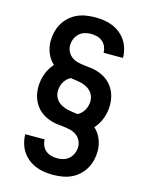

<svg xmlns="http://www.w3.org/2000/svg" viewBox="-139 -909 879 1137"><g transform="rotate(15 300.0 -340.0)"><path d="M298 143Q271 143 244 139Q217 135 191.5 124.5Q166 114 144.5 96.5Q123 79 108.5 56.5Q94 34 86.5 7Q79 -20 79 -47H198Q198 -28 205.5 -10Q213 8 227.5 20Q242 32 260.5 37Q279 42 298 42Q318 42 337.5 36Q357 30 371.5 16Q386 2 393.5 -17Q401 -36 401 -56Q401 -76 391.5 -94.5Q382 -113 366 -124.5Q350 -136 330.5 -141Q311 -146 291 -148.5Q271 -151 251.5 -153Q232 -155 212.5 -160.5Q193 -166 175 -175Q157 -184 142 -196.5Q127 -209 115 -225.5Q103 -242 95.5 -260Q88 -278 84.5 -298Q81 -318 81 -337Q81 -358 84.5 -378Q88 -398 95 -417.5Q102 -437 112.5 -454.5Q123 -472 137 -487Q123 -499 112.5 -514.5Q102 -530 95 -547Q88 -564 84.5 -582.5Q81 -601 81 -620Q81 -648 88 -676Q95 -704 109 -728Q123 -752 144.5 -771.5Q166 -791 191.5 -802.5Q217 -814 245.5 -818.5Q274 -823 302 -823Q329 -823 356 -819Q383 -815 408.5 -804.5Q434 -794 455.5 -776.5Q477 -759 491.5 -736.5Q506 -714 513.5 -687Q521 -660 521 -633H402Q402 -652 394.5 -670Q387 -688 372.5 -700Q358 -712 339.5 -717Q321 -722 302 -722Q282 -722 262.5 -716Q243 -710 228.5 -696Q214 -682 206.5 -663Q199 -644 199 -624Q199 -604 208.5 -585.5Q218 -567 234 -555.5Q250 -544 269.5 -539Q289 -534 309 -531.5Q329 -529 348.5 -527Q368 -525 387.5 -519.5Q407 -514 425 -505Q443 -496 458 -483.5Q473 -471 485 -454.5Q497 -438 504.5 -420Q512 -402 515.5 -382Q519 -362 519 -343Q519 -322 515.5 -302Q512 -282 505 -262.5Q498 -243 487.5 -225.5Q477 -208 463 -193Q477 -181 487.5 -165.5Q498 -150 505 -133Q512 -116 515.5 -97.5Q519 -79 519 -60Q519 -32 512 -4Q505 24 491 48Q477 72 455.5 91.5Q434 111 408.5 122.5Q383 134 354.5 138.5Q326 143 298 143ZM346 -242Q359 -248 369.5 -258.5Q380 -269 387 -281.5Q394 -294 397.5 -308Q401 -322 401 -337Q401 -353 395 -368.5Q389 -384 377 -396Q365 -408 350 -415.5Q335 -423 319 -427Q303 -431 286.5 -433Q270 -435 254 -438Q241 -432 230.5 -421.5Q220 -411 213 -398.5Q206 -386 202.5 -372Q199 -358 199 -343Q199 -327 205 -311.5Q211 -296 223 -284Q235 -272 250 -264.5Q265 -257 281 -253Q297 -249 313.5 -247Q330 -245 346 -242Z"/></g></svg>

Font: Iosevka Aile
Style: Bold
Weight: 700
Designer: Belleve Invis
Foundry: Belleve Invis
Version: Version 28.0.1; ttfautohint (v1.8.4)